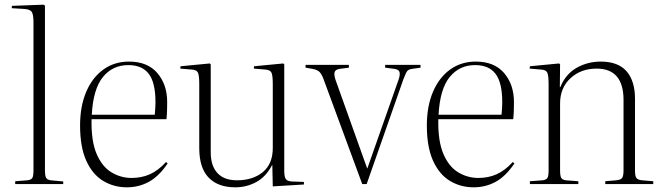

<svg xmlns="http://www.w3.org/2000/svg" viewBox="-20 -786 2834 820"><path d="M45 0V-12L97 -16Q113 -18 118 -26Q123 -34 123 -60V-690Q123 -725 115 -736Q107 -747 80 -748L30 -751L31 -761L166 -766L172 -762V-59Q172 -35 177 -26.5Q182 -18 197 -16L250 -11V0Z M522 14Q466 14 420.5 -13.5Q375 -41 348.5 -99.5Q322 -158 322 -250Q322 -333 348.5 -394.5Q375 -456 422 -489.5Q469 -523 531 -523Q610 -523 652 -474Q694 -425 694 -350Q694 -335 693.5 -315.5Q693 -296 691 -277H371Q369 -184 392.5 -129Q416 -74 456 -50Q496 -26 542 -26Q584 -26 619.5 -41.5Q655 -57 689 -94L696 -88Q658 -32 615 -9Q572 14 522 14ZM372 -296H641Q644 -328 644 -350Q644 -433 615.5 -470.5Q587 -508 528 -508Q461 -508 419.5 -457Q378 -406 372 -296Z M985 14Q911 14 871 -27.5Q831 -69 831 -154V-427Q831 -465 825 -476.5Q819 -488 798 -489L750 -493L751 -503L876 -515L880 -511V-136Q880 -78 908.5 -47Q937 -16 992 -16Q1060 -16 1102.5 -51Q1145 -86 1145 -154V-427Q1145 -465 1139 -476.5Q1133 -488 1112 -489L1064 -493L1065 -503L1190 -515L1194 -511V-56Q1194 -31 1200.5 -21.5Q1207 -12 1226 -11L1278 -9V2L1145 10L1143 -81H1142Q1116 -31 1074.5 -8.5Q1033 14 985 14Z M1527 0 1364 -442Q1357 -463 1347.5 -475.5Q1338 -488 1314 -492L1285 -497V-509H1470V-497L1431 -492Q1412 -489 1409 -477.5Q1406 -466 1413 -445L1548 -67H1549L1683 -448Q1689 -466 1686.5 -477.5Q1684 -489 1664 -492L1625 -497V-509H1776V-497L1741 -492Q1726 -490 1720 -483.5Q1714 -477 1703 -448L1546 0Z M2003 14Q1947 14 1901.5 -13.5Q1856 -41 1829.5 -99.5Q1803 -158 1803 -250Q1803 -333 1829.5 -394.5Q1856 -456 1903 -489.5Q1950 -523 2012 -523Q2091 -523 2133 -474Q2175 -425 2175 -350Q2175 -335 2174.5 -315.5Q2174 -296 2172 -277H1852Q1850 -184 1873.5 -129Q1897 -74 1937 -50Q1977 -26 2023 -26Q2065 -26 2100.5 -41.5Q2136 -57 2170 -94L2177 -88Q2139 -32 2096 -9Q2053 14 2003 14ZM1853 -296H2122Q2125 -328 2125 -350Q2125 -433 2096.5 -470.5Q2068 -508 2009 -508Q1942 -508 1900.5 -457Q1859 -406 1853 -296Z M2243 0V-12L2297 -16Q2313 -18 2318 -26Q2323 -34 2323 -60V-427Q2323 -465 2317 -476.5Q2311 -488 2290 -489L2242 -493L2243 -503L2368 -515L2372 -511L2371 -414H2373Q2396 -470 2443 -496.5Q2490 -523 2545 -523Q2620 -523 2656 -481.5Q2692 -440 2692 -364V-57Q2692 -35 2697.5 -26.5Q2703 -18 2722 -16L2770 -12V0H2565V-12L2612 -16Q2632 -18 2637.5 -27Q2643 -36 2643 -58V-359Q2643 -493 2528 -493Q2461 -493 2416.5 -452Q2372 -411 2372 -344V-59Q2372 -36 2376.5 -27Q2381 -18 2397 -16L2450 -12V0Z"/></svg>

Font: Literata 72pt ExtraLight
Style: Regular
Weight: 200
Designer: Latin by Veronika Burian and Jose Scaglione. Greek by Irene Vlachou. Cyrillic by Vera Evstafieva.
Foundry: TypeTogether
Version: Version 3.002